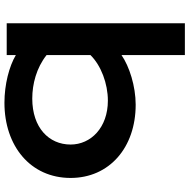

<svg xmlns="http://www.w3.org/2000/svg" viewBox="-14 -836 860 873"><g transform="rotate(90 416.5 -400.0)"><path d="M86.4 0H231V-41.5C282.2 -11.2 364.3 10.3 447.8 10.3C643.6 10.3 789.6 -107.4 789.6 -290.5C789.6 -466.3 651.9 -586.4 456.5 -586.4C372.6 -586.4 282.2 -557.6 231 -522V-810.1H86.4ZM231 -181.2V-380.9C277.8 -428.7 360.4 -460 438 -460C560.5 -460 637.7 -382.8 637.7 -290.5C637.7 -191.9 561 -116.2 428.7 -116.2C363.3 -116.2 289.6 -134.8 231 -181.2Z"/></g></svg>

Font: Krona One
Style: Regular
Weight: 400
Designer: Yvonne Schüttler
Foundry: Yvonne Schüttler
Version: Version 1.002